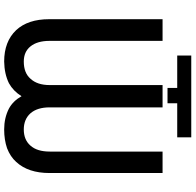

<svg xmlns="http://www.w3.org/2000/svg" viewBox="-28 -886 925 908"><g transform="rotate(90 434.0 -432.5)"><path d="M697.3 -739.3H798.8V-205.1Q798.8 -103.5 746.1 -46.9Q721.7 -19.5 681.6 -3.9Q641.6 9.8 592.8 9.8Q538.1 9.8 494.1 -12.7Q458 -32.2 435.5 -72.3Q411.1 -33.2 374 -12.7Q330.1 8.8 271.5 9.8Q176.8 9.8 123 -46.9Q71.3 -102.5 71.3 -203.1V-739.3H173.8V-205.1Q173.8 -146.5 200.2 -114.3Q225.6 -83 271.5 -83Q325.2 -83 352.5 -114.3Q382.8 -146.5 382.8 -205.1V-739.3H488.3V-205.1Q488.3 -146.5 516.6 -114.3Q544.9 -83 592.8 -83Q641.6 -83 668.9 -114.3Q697.3 -145.5 697.3 -206.1ZM243.2 -808.6V-875H629.9V-808.6H468.8V-762.7H396.5V-808.6Z"/></g></svg>

Font: RobotoJAA
Style: Medium
Weight: 500
Version: Version 2.05; 2016-11-05